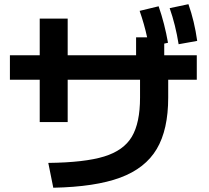

<svg xmlns="http://www.w3.org/2000/svg" viewBox="-20 -838 978 899"><path d="M635.7 -380.9V-464.8H296.9V-266.6H166V-464.8H26.4V-579.1H166V-751H296.9V-579.1H617.2V-663.1H668.9Q655.8 -724.1 633.8 -787.1L722.7 -808.6Q751 -727.1 766.6 -637.7L749 -633.8V-579.1H901.4V-464.8H767.6V-380.9Q767.6 -231 713.9 -140.4Q660.2 -49.8 543 -6.3Q425.8 37.1 229.5 41L206.1 -75.2Q376 -77.1 467.5 -105.2Q559.1 -133.3 597.4 -198Q635.7 -262.7 635.7 -380.9ZM774.4 -799.8 862.3 -818.4Q890.6 -738.3 903.3 -646.5L816.4 -630.9Q801.8 -722.2 774.4 -799.8Z"/></svg>

Font: Pretendard JP
Style: Bold
Weight: 700
Designer: Base glyphs from Inter by Rasmus Andersson; Hangeul glyphs from Noto Sans CJK(Source Han Sans) by Jang Soo-young and Kan
Foundry: Kil Hyung-jin
Version: Version 1.309